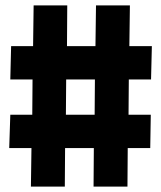

<svg xmlns="http://www.w3.org/2000/svg" viewBox="-20 -688 595 708"><path d="M94 0 96 -142H14L18 -265H99L100 -395H18L21 -518H102L104 -668H228L227 -518H332L334 -668H459L457 -518H540L537 -395H455L454 -265H536L534 -142H451L450 0H325L326 -142H220L219 0ZM223 -265H329L330 -395H224Z"/></svg>

Font: Cairo Play ExtraBold
Style: Regular
Weight: 800
Version: Version 3.119